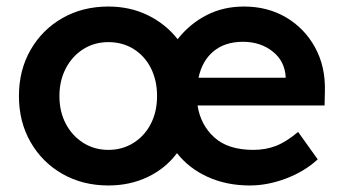

<svg xmlns="http://www.w3.org/2000/svg" viewBox="-20 -558 1052 588"><path d="M312 10Q233 10 171 -25.5Q109 -61 73.5 -123Q38 -185 38 -264Q38 -343 73.5 -405Q109 -467 171 -502.5Q233 -538 312 -538Q378 -538 432.5 -511.5Q487 -485 524 -438Q561 -485 612.5 -511.5Q664 -538 727 -538Q800 -538 856.5 -504.5Q913 -471 945 -412.5Q977 -354 975 -279L974 -235H585Q594 -176 636 -137.5Q678 -99 756 -99Q793 -99 824.5 -111Q856 -123 893 -154L953 -70Q913 -33 856.5 -11.5Q800 10 745 10Q674 10 616.5 -16Q559 -42 522 -89Q487 -42 432.5 -16Q378 10 312 10ZM724 -430Q669 -430 634 -401Q599 -372 588 -320H855Q853 -370 815.5 -400Q778 -430 724 -430ZM312 -99Q355 -99 389 -120.5Q423 -142 442 -179Q461 -216 461 -264Q461 -312 442 -349.5Q423 -387 389 -408Q355 -429 312 -429Q269 -429 235 -407.5Q201 -386 181.5 -348.5Q162 -311 162 -264Q162 -216 181.5 -179Q201 -142 235 -120.5Q269 -99 312 -99Z"/></svg>

Font: Readex Pro Medium
Style: Regular
Weight: 500
Designer: Bonnie Shaver-Troup, Thomas Jockin
Foundry: Lexend
Version: Version 1.204; ttfautohint (v1.8.4.7-5d5b)